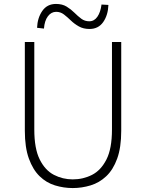

<svg xmlns="http://www.w3.org/2000/svg" viewBox="-20 -941 740 974"><path d="M349 13Q303 13 259 -0.5Q215 -14 181 -47Q147 -80 126.5 -136.5Q106 -193 106 -278V-728H154V-284Q154 -187 181.5 -132Q209 -77 253.5 -54Q298 -31 349 -31Q402 -31 447 -54Q492 -77 520 -132Q548 -187 548 -284V-728H595V-278Q595 -193 574.5 -136.5Q554 -80 519 -47Q484 -14 439.5 -0.5Q395 13 349 13ZM434 -794Q403 -794 380 -807Q357 -820 339.5 -837Q322 -854 304.5 -867.5Q287 -881 265 -881Q240 -881 223 -858.5Q206 -836 203 -796L168 -800Q170 -850 194.5 -885.5Q219 -921 264 -921Q296 -921 318 -907.5Q340 -894 357.5 -876.5Q375 -859 392.5 -846Q410 -833 433 -833Q458 -833 474 -856Q490 -879 495 -918L530 -916Q528 -864 503.5 -829Q479 -794 434 -794Z"/></svg>

Font: Noto Sans TC ExtraLight
Style: Regular
Weight: 250
Designer: Ryoko NISHIZUKA  (kana, bopomofo & ideographs); Paul D. Hunt (Latin, Greek & Cyrillic); Sandoll Communications , Soo-you
Foundry: Adobe
Version: Version 2.004-H2;hotconv 1.0.118;makeotfexe 2.5.65603